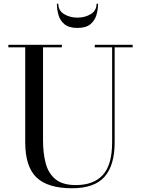

<svg xmlns="http://www.w3.org/2000/svg" viewBox="-20 -989 756 1024"><path d="M291 -969Q291 -932.5 321.8 -913.8Q352.5 -895 393 -895Q433.5 -895 464.2 -913.8Q495 -932.5 495 -969H503Q503 -938.5 494.2 -908.8Q485.5 -879 461.8 -859.5Q438 -840 393 -840Q348 -840 324.2 -859.5Q300.5 -879 292 -908.8Q283.5 -938.5 283.5 -969ZM24.5 -750H310V-736.5H209.5V-240Q209.5 -174 223.2 -120Q237 -66 274.8 -34Q312.5 -2 384.5 -2Q480 -2 529 -56.5Q578 -111 578 -230V-736.5H485.5V-750H687.5V-736.5H591.5V-230Q591.5 -106.5 537.2 -45.8Q483 15 364.5 15Q234.5 15 174.5 -42.8Q114.5 -100.5 114.5 -230V-736.5H24.5Z"/></svg>

Font: Bodoni* 16
Style: Regular
Weight: 400
Version: Version 2.2